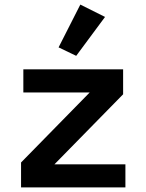

<svg xmlns="http://www.w3.org/2000/svg" viewBox="-20 -819 640 839"><path d="M313 -575 236 -612 331 -799 439 -745ZM72 0V-109L372 -415H82V-516H518V-407L218 -101H528V0Z"/></svg>

Font: IBM Plex Mono SmBld
Style: Regular
Weight: 600
Monospace: yes
Designer: Mike Abbink, Paul van der Laan, Pieter van Rosmalen
Foundry: Bold Monday
Version: Version 2.3